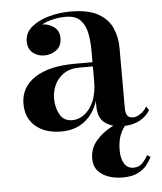

<svg xmlns="http://www.w3.org/2000/svg" viewBox="-50 -512 653 773"><g transform="rotate(-5 276.0 -126.0)"><path d="M534 143.5Q526.5 157.5 513.8 174.5Q501 191.5 477.2 203.8Q453.5 216 414.5 216Q385 216 358.5 207Q332 198 315.5 179Q299 160 299 130Q299 90 323.5 60.2Q348 30.5 384 10.8Q420 -9 454.5 -20L461.5 -8Q442 3 427 32.8Q412 62.5 412 105Q412 140 425 160.2Q438 180.5 461.5 180.5Q483.5 180.5 496.8 167Q510 153.5 520.5 135ZM264.5 -257H334V-304.5Q334 -340.5 327.8 -373.5Q321.5 -406.5 301.8 -427.5Q282 -448.5 242 -448.5Q218.5 -448.5 192.5 -443Q166.5 -437.5 145 -426Q172 -426 193 -410.2Q214 -394.5 214 -365.5Q214 -332.5 192.2 -316.8Q170.5 -301 144.5 -301Q116 -301 96.8 -317.2Q77.5 -333.5 77.5 -363.5Q77.5 -397.5 104.8 -420.8Q132 -444 174.5 -456Q217 -468 262.5 -468Q335 -468 375 -445.2Q415 -422.5 431.2 -385.2Q447.5 -348 447.5 -304.5V-61Q447.5 -44.5 453.5 -33Q459.5 -21.5 478.5 -21.5Q491 -21.5 507.2 -32Q523.5 -42.5 533.5 -60.5L544 -45Q530 -20.5 501.5 -5.2Q473 10 433.5 10Q392 10 363 -10.2Q334 -30.5 334 -78V-100.5Q317.5 -49 279.2 -19.5Q241 10 185 10Q120 10 81.2 -23.2Q42.5 -56.5 42.5 -113.5Q42.5 -180.5 100.2 -218.8Q158 -257 264.5 -257ZM233.5 -31.5Q258 -31.5 281 -48Q304 -64.5 319 -97.8Q334 -131 334 -182.5V-240H280.5Q240 -240 214.8 -222Q189.5 -204 178.2 -177.5Q167 -151 167 -125Q167 -88.5 182.8 -60Q198.5 -31.5 233.5 -31.5Z"/></g></svg>

Font: Bodoni* 11pt Medium
Style: Regular
Weight: 500
Version: Version 2.3